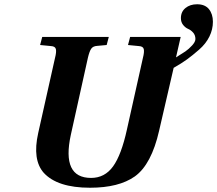

<svg xmlns="http://www.w3.org/2000/svg" viewBox="-20 -865 1018 900"><path d="M159 -241 238 -594Q245 -621 242 -634.5Q239 -648 219 -649L168 -654L178 -692H490L480 -654L436 -650Q416 -649 407.5 -636.5Q399 -624 392 -594L312 -233Q268 -31 407 -31Q471 -31 510 -85Q549 -139 575 -258L650 -594Q657 -621 654 -634.5Q651 -648 631 -649L580 -654L590 -692H827L805 -596Q833 -613 849 -624Q865 -635 880.5 -652Q896 -669 896 -682Q896 -700 885.5 -712Q875 -724 862 -729.5Q849 -735 838.5 -748Q828 -761 828 -780Q828 -810 849.5 -827.5Q871 -845 904 -845Q941 -845 959.5 -822Q978 -799 978 -763Q978 -727 961.5 -693.5Q945 -660 913.5 -632.5Q882 -605 856.5 -586.5Q831 -568 794 -547L726 -253Q690 -94 612 -38Q537 15 402 15Q249 15 185 -55Q131 -116 159 -241Z"/></svg>

Font: Heuristica
Style: Bold Italic
Weight: 700
Italic angle: -13°
Version: Version 1.0.2